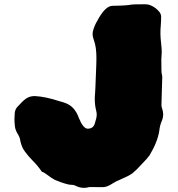

<svg xmlns="http://www.w3.org/2000/svg" viewBox="-20 -865 846 914"><path d="M336.4 17.6C331.1 15.6 324.7 14.6 317.9 14.6C312.5 14.6 307.1 13.7 301.8 12.2C280.3 6.8 260.3 -0.5 241.2 -8.8C229 -15.1 217.8 -22.9 207 -31.2C195.8 -39.6 188.5 -43.9 185.1 -45.4C181.6 -46.4 179.2 -47.4 178.2 -48.8C166 -67.4 151.4 -84.5 135.3 -100.6C122.1 -113.8 110.4 -127.4 99.6 -142.1C88.4 -156.7 81.1 -173.8 77.1 -192.9C75.7 -204.1 72.3 -213.9 66.9 -223.1C57.1 -238.3 51.8 -252.4 50.8 -265.1C49.3 -277.8 48.8 -289.1 48.8 -298.3C48.8 -305.7 49.3 -313 49.8 -320.3C49.8 -335.9 54.7 -348.6 64.5 -358.4C68.4 -361.8 72.3 -365.7 75.7 -369.6C85.4 -380.9 95.7 -390.1 106.9 -397.5C117.7 -404.3 130.4 -407.7 145.5 -407.7C178.7 -406.2 218.3 -397.9 264.6 -382.8C264.6 -382.8 280.3 -378.4 280.3 -378.4C300.8 -372.1 316.9 -362.8 328.6 -350.1C339.8 -337.4 349.1 -321.8 355.5 -303.2C369.1 -269.5 383.3 -252.4 397.5 -252.4C416 -252.4 427.7 -261.7 432.1 -279.8C437.5 -295.9 440.4 -309.1 440.4 -319.3C440.4 -326.2 439.5 -333.5 437 -341.8C433.1 -358.4 431.2 -375.5 431.2 -393.6C431.2 -402.8 431.6 -411.6 432.6 -420.9C433.1 -430.2 433.6 -439 434.1 -447.8C434.1 -456.5 435.5 -494.1 438.5 -560.1C438.5 -560.1 439 -588.9 439 -588.9C439 -624 435.1 -652.3 426.8 -674.3C422.9 -684.6 420.9 -693.8 420.9 -703.1C420.9 -709.5 421.9 -715.3 423.8 -721.7C428.2 -736.8 434.1 -751 442.4 -764.6C467.8 -813 492.2 -837.4 516.1 -837.4C516.1 -837.4 517.1 -837.4 517.1 -837.4C560.5 -837.9 590.8 -839.8 606.9 -843.3C611.8 -844.2 632.8 -844.7 670.4 -844.7C681.6 -844.7 691.9 -842.3 701.7 -837.4C715.8 -831.1 728 -821.3 738.8 -808.1C744.1 -801.3 747.1 -793.5 747.1 -785.2C747.1 -771.5 746.6 -758.8 745.6 -747.1C744.1 -732.9 743.7 -718.3 743.7 -704.1C744.1 -689 745.1 -673.3 747.1 -658.2C749 -640.6 750 -627 750 -617.7C750 -617.7 748 -583 748 -583C748 -541.5 748.5 -518.1 750 -513.7C751.5 -508.8 752 -503.9 752.4 -499.5C750 -426.8 749 -381.8 748.5 -364.7C748.5 -359.4 749.5 -353.5 752 -348.1C755.4 -337.4 756.8 -328.1 756.8 -320.8C756.8 -308.6 753.9 -296.9 748.5 -285.2C743.2 -272 739.7 -257.3 738.3 -242.2C732.9 -207 717.3 -168 691.9 -125.5C685.5 -116.2 672.4 -101.6 653.3 -82C638.2 -64.9 623.5 -50.8 609.9 -39.6C599.6 -32.2 588.4 -26.4 576.2 -21C571.8 -19 566.9 -17.1 562 -14.6C557.1 -12.2 551.8 -9.8 546.4 -7.3C536.6 -3.4 526.9 1.5 517.6 7.3C499.5 19.5 483.9 25.9 470.7 25.9C470.7 25.9 406.2 25.4 406.2 25.4C397.5 27.8 388.7 29.3 379.9 29.3C364.7 29.3 350.6 25.4 336.4 17.6Z"/></svg>

Font: Kaph
Style: Regular
Weight: 400
Designer: GGBotNet
Foundry: f0n7.com